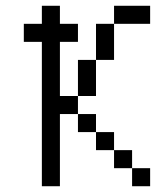

<svg xmlns="http://www.w3.org/2000/svg" viewBox="-20 -645 540 665"><path d="M187.5 -562.5H250V-500H187.5V-312.5H250V-250H187.5V0H125V-500H62.5V-562.5H125V-625H187.5ZM250 -250H312.5V-187.5H250ZM250 -437.5H312.5V-312.5H250ZM312.5 -187.5H375V-125H312.5ZM312.5 -562.5H375V-437.5H312.5ZM375 -125H437.5V-62.5H375ZM375 -625H500V-562.5H375ZM437.5 -62.5H500V0H437.5Z"/></svg>

Font: 寒蝉点阵体 16px
Style: Regular
Weight: 400
Designer: Designed by Warren2060
Foundry: ChillType
Version: Version 1.000